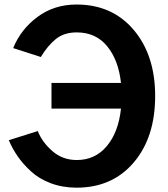

<svg xmlns="http://www.w3.org/2000/svg" viewBox="-20 -824 753 861"><path d="M19.5 -195.3 149.4 -236.3Q168.9 -186.5 214.8 -146.5Q260.7 -106.4 324.2 -106.4Q407.2 -106.4 459.5 -169.4Q511.7 -232.4 522.5 -336.9H210.9V-452.1H522.5Q511.7 -553.7 460.9 -616.2Q410.2 -678.7 324.2 -678.7Q267.6 -678.7 231 -649.4Q194.3 -620.1 163.1 -568.4L39.1 -608.4Q73.2 -692.4 147.9 -748Q222.7 -803.7 323.2 -803.7Q483.4 -803.7 579.6 -689.9Q675.8 -576.2 675.8 -393.6Q675.8 -208 579.6 -95.2Q483.4 17.6 323.2 17.6Q260.7 17.6 207.5 -2.4Q154.3 -22.5 118.2 -56.2Q82 -89.8 58.6 -124Q35.2 -158.2 19.5 -195.3Z"/></svg>

Font: Gothic A1 ExtraBold
Style: Regular
Weight: 800
Designer: HanYang I&C Co.,Ltd.
Foundry: HanYang I&C Co.,Ltd.
Version: Version 2.50